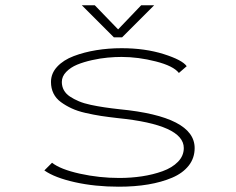

<svg xmlns="http://www.w3.org/2000/svg" viewBox="-20 -694 890 725"><path d="M562 -674 441 -553H410L289 -674H338L426 -583L513 -674ZM428.5 11Q339 11 262.8 -6Q186.5 -23 147.5 -50.5L176.5 -79.5Q208 -54.5 281.5 -38.2Q355 -22 430.5 -22Q474.5 -22 516 -28.2Q557.5 -34.5 593.8 -47.5Q630 -60.5 652 -83Q674 -105.5 674 -135Q674 -223 425 -248Q389.5 -252 361.8 -256.2Q334 -260.5 303.2 -267.5Q272.5 -274.5 250.5 -284.8Q228.5 -295 210 -308.5Q191.5 -322 182 -341.2Q172.5 -360.5 172.5 -384.5Q172.5 -417 196 -442.2Q219.5 -467.5 258.5 -482.2Q297.5 -497 343.5 -504.5Q389.5 -512 439 -512Q527.5 -512 598 -489.8Q668.5 -467.5 685 -444L655.5 -418.5Q635 -445 568.5 -462Q502 -479 439 -479Q414.5 -479 386.8 -476.5Q359 -474 327.5 -467Q296 -460 271.2 -449.8Q246.5 -439.5 230 -422.5Q213.5 -405.5 213.5 -384.5Q213.5 -367.5 221.2 -353.5Q229 -339.5 244 -329.5Q259 -319.5 278 -311.5Q297 -303.5 323 -298Q349 -292.5 374.2 -288.8Q399.5 -285 431.5 -281.5Q715 -254 715 -135Q715 -97 692.5 -68.5Q670 -40 630 -23Q590 -6 539.5 2.5Q489 11 428.5 11Z"/></svg>

Font: League Mono Wide Thin
Style: Regular
Weight: 100
Width: 8
Designer: Tyler Finck
Foundry: The League of Moveable Type / Tyler Finck
Version: Version 2.210